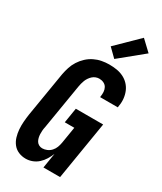

<svg xmlns="http://www.w3.org/2000/svg" viewBox="-243 -1075 986 1168"><g transform="rotate(30 250.0 -490.5)"><path d="M148 8Q121 8 97.5 -2Q74 -12 58.5 -31.5Q43 -51 35.5 -76Q28 -101 26 -127Q24 -153 26 -180Q28 -207 32 -234L84 -548Q89 -574 97 -599Q105 -624 120 -647.5Q135 -671 155.5 -690Q176 -709 200.5 -721Q225 -733 251.5 -738Q278 -743 303 -743Q330 -743 355.5 -739Q381 -735 403.5 -724Q426 -713 443 -695Q460 -677 469.5 -654Q479 -631 481.5 -605Q484 -579 479 -553L478 -543H354V-548Q357 -564 356 -580.5Q355 -597 347.5 -610.5Q340 -624 325.5 -631Q311 -638 294 -638Q282 -638 270 -633.5Q258 -629 248.5 -620.5Q239 -612 231.5 -601Q224 -590 219.5 -578.5Q215 -567 212 -555Q209 -543 207 -531L155 -217Q152 -204 151 -191Q150 -178 150.5 -165.5Q151 -153 154 -141Q157 -129 163 -119Q169 -109 180 -103Q191 -97 204 -97Q220 -97 236.5 -104Q253 -111 265 -124.5Q277 -138 283 -154Q289 -170 292 -187L311 -303H244L261 -408H453L386 0H269L286 -105Q277 -83 264.5 -62.5Q252 -42 234 -25.5Q216 -9 193.5 -0.5Q171 8 148 8ZM312 -787 255 -843 404 -989 476 -921Z"/></g></svg>

Font: Iosevka Extrabold Oblique
Style: Regular
Weight: 800
Italic angle: -9°
Monospace: yes
Designer: Belleve Invis
Foundry: Belleve Invis
Version: Version 32.5.0; ttfautohint (v1.8.4)